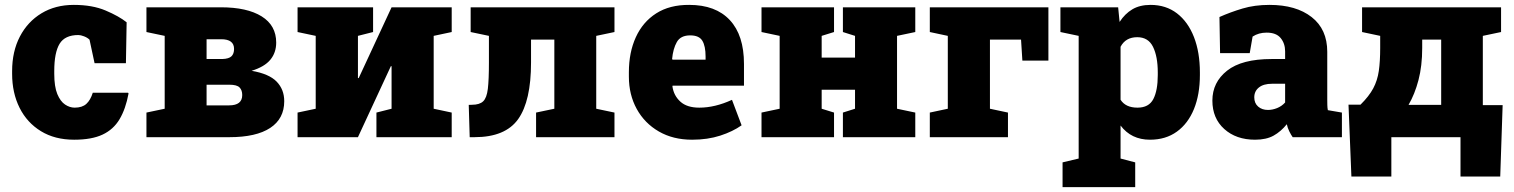

<svg xmlns="http://www.w3.org/2000/svg" viewBox="-20 -558 6158 781"><path d="M281.7 10.3Q203.1 10.3 146.5 -24.4Q89.8 -59.1 59.6 -119.6Q29.3 -180.2 29.3 -257.8V-269Q29.3 -348.6 60.8 -409.2Q92.3 -469.7 148.7 -503.9Q205.1 -538.1 280.3 -538.1Q356 -538.1 409.9 -515.1Q463.9 -492.2 495.1 -467.3L492.2 -300.8H364.7L344.2 -396.5Q335.9 -404.8 322 -410.2Q308.1 -415.5 298.8 -415.5Q244.1 -415.5 222.4 -379.9Q200.7 -344.2 200.7 -269V-257.8Q200.7 -205.6 213.1 -175.5Q225.6 -145.5 244.6 -132.8Q263.7 -120.1 283.7 -120.1Q314.5 -120.1 331.3 -135.5Q348.1 -150.9 357.4 -180.7H501L502.9 -177.7Q491.2 -114.7 466.3 -73Q441.4 -31.2 397.2 -10.5Q353 10.3 281.7 10.3Z M575.7 0V-100.1L649.9 -115.7V-412.1L575.7 -427.7V-528.3H878.4Q984.9 -528.3 1044.2 -491.5Q1103.5 -454.6 1103.5 -384.8Q1103.5 -343.8 1079.6 -314.9Q1055.7 -286.1 1003.4 -270Q1074.7 -257.8 1105.5 -225.8Q1136.2 -193.8 1136.2 -146.5Q1136.2 -75.2 1079.1 -37.6Q1022 0 913.1 0ZM820.3 -317.9H884.3Q911.1 -318.8 921.6 -329.1Q932.1 -339.4 932.1 -358.9Q932.1 -398.4 879.9 -398.4H820.3ZM820.3 -129.4H912.1Q965.3 -129.4 965.3 -171.4Q965.3 -191.4 954.3 -202.4Q943.4 -213.4 913.1 -213.4H820.3Z M1190.4 0V-100.1L1264.2 -115.7V-412.1L1190.4 -427.7V-528.3H1497.6V-427.7L1436 -412.1V-240.7L1439 -240.2L1572.8 -528.3H1817.4V-427.7L1744.1 -412.1V-115.7L1817.4 -100.1V0H1511.2V-100.1L1572.8 -115.7V-288.6H1569.8L1436 0Z M1890.6 0 1886.7 -131.3 1899.4 -131.8Q1930.7 -131.8 1945.3 -145.8Q1960 -159.7 1964.4 -196.8Q1968.8 -233.9 1968.8 -303.7V-412.1L1894.5 -427.7V-528.3H2479.5V-427.7L2405.3 -412.1V-115.7L2479.5 -100.1V0H2160.6V-100.1L2234.9 -115.7V-397H2140.1V-303.7Q2140.1 -147.5 2087.9 -73.7Q2035.6 0 1910.2 0Z M2795.4 10.3Q2717.8 10.3 2659.9 -23.2Q2602.1 -56.6 2570.1 -114.7Q2538.1 -172.9 2538.1 -246.1V-264.2Q2538.1 -344.7 2566.4 -406.7Q2594.7 -468.8 2649.4 -503.7Q2704.1 -538.6 2783.7 -538.1Q2891.1 -538.1 2948.7 -476.3Q3006.3 -414.6 3006.3 -297.9V-209.5H2715.8L2715.3 -206.1Q2720.7 -168.9 2747.6 -144.5Q2774.4 -120.1 2824.7 -120.1Q2888.2 -120.1 2957.5 -151.9L2996.6 -48.3Q2960.9 -22.9 2909.7 -6.3Q2858.4 10.3 2795.4 10.3ZM2715.8 -315.4H2850.1V-328.1Q2850.1 -370.6 2836.9 -392.3Q2823.7 -414.1 2787.6 -414.1Q2748.5 -414.1 2733.2 -387Q2717.8 -359.9 2713.9 -317.9Z M3077.6 0V-100.1L3151.4 -115.7V-412.1L3077.6 -427.7V-528.3H3372.6V-427.7L3322.3 -412.1V-323.7H3458V-412.1L3408.7 -427.7V-528.3H3703.1V-427.7L3628.9 -412.1V-115.7L3703.1 -100.1V0H3408.7V-100.1L3458 -115.7V-192.9H3322.3V-115.7L3372.6 -100.1V0Z M3762.2 0V-100.1L3835.4 -115.7V-412.1L3762.2 -427.7V-528.3H4244.6V-311.5H4138.7L4133.3 -397H4006.8V-115.7L4080.1 -100.1V0Z M4302.2 203.1V102.5L4367.7 86.9V-412.1L4293.5 -427.7V-528.3H4528.3L4534.2 -468.8Q4555.7 -502 4585.9 -520Q4616.2 -538.1 4660.2 -538.1Q4722.7 -538.1 4767.6 -503.7Q4812.5 -469.2 4836.7 -407.2Q4860.8 -345.2 4860.8 -263.2V-252.9Q4860.8 -173.8 4836.7 -114.5Q4812.5 -55.2 4767.1 -22.5Q4721.7 10.3 4657.7 10.3Q4581.5 10.3 4538.1 -47.4V86.9L4597.7 102.5V203.1ZM4606.9 -120.1Q4653.3 -120.1 4671.4 -155Q4689.5 -189.9 4689.5 -252.9V-263.2Q4689.5 -328.1 4670.2 -367.4Q4650.9 -406.7 4606 -406.7Q4558.6 -406.7 4538.1 -367.7V-152.3Q4558.6 -120.1 4606.9 -120.1Z M5085 10.3Q5008.3 10.3 4960 -33.2Q4911.6 -76.7 4911.6 -148.9Q4911.6 -223.1 4971.4 -270.5Q5031.2 -317.9 5152.3 -317.9H5207.5V-349.1Q5207.5 -380.9 5189.5 -403.1Q5171.4 -425.3 5132.3 -425.3Q5099.6 -425.3 5075.2 -409.2L5063.5 -341.8H4942.9L4940.4 -488.8Q4985.4 -508.8 5034.4 -523.4Q5083.5 -538.1 5144 -538.1Q5252 -538.1 5315.4 -488.5Q5378.9 -439 5378.9 -347.2V-152.3Q5378.9 -141.1 5379.2 -130.4Q5379.4 -119.6 5381.3 -109.9L5438.5 -100.1V0H5238.3Q5231.9 -8.8 5224.6 -23.4Q5217.3 -38.1 5214.4 -52.7Q5190.4 -22.9 5160.6 -6.3Q5130.9 10.3 5085 10.3ZM5137.7 -110.8Q5156.2 -110.8 5175 -118.4Q5193.8 -126 5207.5 -141.1V-217.3H5154.3Q5119.6 -217.3 5100.8 -202.1Q5082 -187 5082 -162.1Q5082 -138.2 5097.7 -124.5Q5113.3 -110.8 5137.7 -110.8Z M5477.1 160.2 5465.3 -132.3H5514.2Q5548.8 -166.5 5565.9 -198.5Q5583 -230.5 5588.6 -269.5Q5594.2 -308.6 5594.2 -362.8V-412.1L5520.5 -427.7V-528.3H6085.9V-427.7L6011.7 -412.1V-130.4H6092.3L6082.5 160.2H5920.9V0H5639.6V160.2ZM5709.5 -131.3H5842.3V-397H5765.1V-362.8Q5765.1 -290 5750 -232.4Q5734.9 -174.8 5709.5 -131.3Z"/></svg>

Font: Roboto Slab Black
Style: Regular
Weight: 900
Designer: Google
Version: Version 2.000; ttfautohint (v1.8.1.43-b0c9)